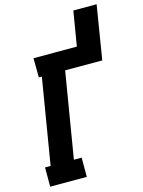

<svg xmlns="http://www.w3.org/2000/svg" viewBox="-137 -1019 821 1099"><g transform="rotate(-15 273.5 -470.0)"><path d="M20 0V-114H53L137 -621H119L118 -735H375L409 -940H547L495 -621H275L191 -114H237V0Z"/></g></svg>

Font: Iosevka Curly Slab Heavy
Style: Italic
Weight: 900
Italic angle: -9°
Monospace: yes
Designer: Belleve Invis
Foundry: Belleve Invis
Version: Version 22.1.2; ttfautohint (v1.8.4)